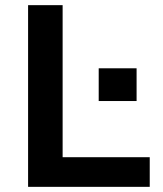

<svg xmlns="http://www.w3.org/2000/svg" viewBox="-20 -725 632 745"><path d="M89 0V-705H223V-115H561V0ZM363 -333V-460H510V-333Z"/></svg>

Font: Nunito Sans 9pt
Style: Bold
Weight: 700
Version: Version 3.101;gftools[0.9.27]